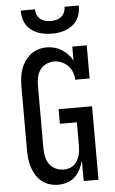

<svg xmlns="http://www.w3.org/2000/svg" viewBox="-63 -997 625 1046"><g transform="rotate(-5 250.0 -473.5)"><path d="M213 8Q189 8 165.5 1Q142 -6 123 -21.5Q104 -37 91.5 -57.5Q79 -78 71.5 -101Q64 -124 61.5 -148Q59 -172 59 -196V-539Q59 -563 61.5 -587Q64 -611 71.5 -634Q79 -657 92.5 -677.5Q106 -698 124.5 -713Q143 -728 166.5 -735.5Q190 -743 214 -743Q236 -743 256.5 -737.5Q277 -732 295.5 -720.5Q314 -709 328.5 -693.5Q343 -678 354 -659V-735H433V-554H354Q354 -575 346 -595.5Q338 -616 323.5 -631Q309 -646 289 -654.5Q269 -663 248 -663Q225 -663 204 -653Q183 -643 170.5 -624.5Q158 -606 153.5 -583.5Q149 -561 149 -539V-196Q149 -174 153.5 -151.5Q158 -129 171 -110.5Q184 -92 205 -82Q226 -72 249 -72Q264 -72 278.5 -76Q293 -80 304.5 -89.5Q316 -99 323.5 -111.5Q331 -124 335.5 -138Q340 -152 341.5 -167Q343 -182 343 -196V-322H250V-402H433V0H352V-113Q346 -89 334.5 -66Q323 -43 305 -25.5Q287 -8 262.5 0Q238 8 213 8ZM250 -815Q230 -815 210 -818Q190 -821 171.5 -828.5Q153 -836 137 -848.5Q121 -861 110.5 -878Q100 -895 95.5 -915Q91 -935 91 -955H169Q169 -940 175 -925.5Q181 -911 192.5 -901.5Q204 -892 219.5 -888Q235 -884 250 -884Q265 -884 280.5 -888Q296 -892 307.5 -901.5Q319 -911 325 -925.5Q331 -940 331 -955H409Q409 -935 404.5 -915Q400 -895 389.5 -878Q379 -861 363 -848.5Q347 -836 328.5 -828.5Q310 -821 290 -818Q270 -815 250 -815Z"/></g></svg>

Font: Iosevka Curly Slab Medium
Style: Regular
Weight: 500
Monospace: yes
Designer: Belleve Invis
Foundry: Belleve Invis
Version: Version 22.1.2; ttfautohint (v1.8.4)